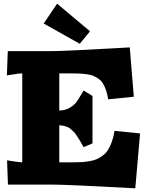

<svg xmlns="http://www.w3.org/2000/svg" viewBox="-20 -996 800 1036"><path d="M17.1 -588.9 22 -720.2H261.2Q296.9 -720.2 401.6 -725.3Q506.3 -730.5 593.3 -735.4L680.2 -740.2L702.1 -474.1L564 -460Q559.6 -487.8 552.2 -508.8Q544.9 -529.8 535.9 -544.9Q526.9 -560.1 512.7 -570.1Q498.5 -580.1 484.9 -586.2Q471.2 -592.3 449.7 -595.2Q428.2 -598.1 409.2 -599.1Q390.1 -600.1 360.8 -600.1H299.8V-399.9Q332 -399.9 356.7 -414.8Q381.3 -429.7 392.6 -445.3Q403.8 -460.9 424.8 -497.1Q426.3 -499 427 -500.5Q427.7 -502 429 -503.9Q430.2 -505.9 431.2 -507.8L479 -478V-222.2L431.2 -202.1Q428.7 -206.5 418.7 -223.9Q408.7 -241.2 405.5 -246.3Q402.3 -251.5 393.1 -265.4Q383.8 -279.3 378.7 -283.9Q373.5 -288.6 363.5 -297.9Q353.5 -307.1 345 -310.3Q336.4 -313.5 324.7 -316.7Q313 -319.8 299.8 -319.8V-120.1H367.2Q397 -120.1 417.2 -121.1Q437.5 -122.1 461.4 -126Q485.4 -129.9 501.5 -137Q517.6 -144 534.4 -156.5Q551.3 -168.9 562.5 -186.8Q573.7 -204.6 583.3 -230.5Q592.8 -256.3 598.1 -290L735.8 -275.9L710 20Q339.8 0 259.8 0H22.9L18.1 -130.9L42 -127Q87.4 -120.1 100.1 -120.1V-600.1Q80.1 -600.1 41 -592.8ZM215.8 -869.1 288.1 -976.1 465.8 -827.1 410.2 -759.8Z"/></svg>

Font: Zantroke
Style: Regular
Weight: 500
Foundry: gluk
Version: Version 0.36